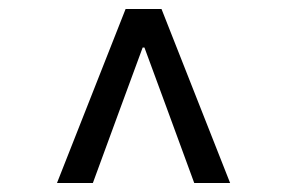

<svg xmlns="http://www.w3.org/2000/svg" viewBox="-20 -690 640 428"><path d="M107 -282 260 -670H340L493 -282H413L351 -451L302 -584H298L249 -451L187 -282Z"/></svg>

Font: Source Code Pro ExtraLight Medium
Style: Italic
Weight: 500
Italic angle: -11°
Monospace: yes
Version: Version 1.016;hotconv 1.0.116;makeotfexe 2.5.65601